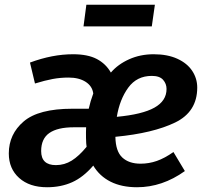

<svg xmlns="http://www.w3.org/2000/svg" viewBox="-20 -772 866 807"><path d="M446 -467Q476 -502 523 -523Q570 -544 626 -544Q684 -544 725.5 -525Q767 -506 788 -474Q809 -442 809 -404Q809 -302 716 -257Q623 -212 465 -197Q466 -136 494 -110Q522 -84 571 -84Q606 -84 639 -95.5Q672 -107 709 -133L757 -53Q662 15 556 15Q491 15 444.5 -8.5Q398 -32 372 -76Q330 -27 283 -6Q236 15 178 15Q104 15 60.5 -24Q17 -63 17 -127Q17 -208 79.5 -261.5Q142 -315 284 -315H353Q360 -347 372 -379Q368 -410 340 -428Q312 -446 268 -446Q234 -446 201.5 -440Q169 -434 127 -421L106 -509Q200 -544 287 -544Q349 -544 387 -524Q425 -504 446 -467ZM471 -281Q578 -291 629 -319.5Q680 -348 680 -398Q680 -420 665.5 -436.5Q651 -453 618 -453Q555 -453 519 -403.5Q483 -354 471 -281ZM290 -237Q222 -237 187.5 -213Q153 -189 153 -137Q153 -78 215 -78Q251 -78 281.5 -97Q312 -116 344 -155Q342 -166 341.5 -192Q341 -218 342 -237ZM331 -661 343 -752H631L618 -661Z"/></svg>

Font: FiraGO Medium
Style: Italic
Weight: 500
Italic angle: -8°
Designer: bBox Type GmbH
Foundry: bBox Type GmbH
Version: Version 1.001